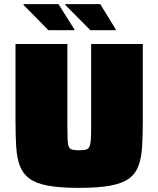

<svg xmlns="http://www.w3.org/2000/svg" viewBox="-20 -901 766 929"><path d="M362 8Q271 8 213 -2.5Q155 -13 123 -36.5Q91 -60 76.5 -97.5Q62 -135 58.5 -190Q55 -245 55 -318V-688H306V-288Q306 -248 307 -225Q308 -202 313 -191Q318 -180 329.5 -177Q341 -174 362 -174Q384 -174 395.5 -177Q407 -180 412.5 -191Q418 -202 419.5 -225Q421 -248 421 -288V-688H671V-318Q671 -245 667.5 -190Q664 -135 649.5 -97Q635 -59 602.5 -36Q570 -13 512 -2.5Q454 8 362 8ZM540 -755H417L296 -877V-881H465L540 -759ZM340 -755H214L94 -877V-881H263L340 -759Z"/></svg>

Font: Saira SemiExpanded Black
Style: Regular
Weight: 900
Width: 6
Designer: Hector Gatti with collaboration of the Omnibus-Type team
Foundry: Omnibus-Type
Version: Version 1.101